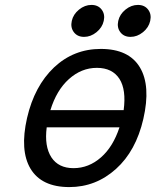

<svg xmlns="http://www.w3.org/2000/svg" viewBox="-20 -738 633 781"><path d="M469.5 -607Q455 -626 461 -653Q467 -680 490.5 -699Q514 -718 541 -718Q568 -718 582.5 -699Q597 -680 591 -653Q585 -626 561.5 -607Q538 -588 511 -588Q484 -588 469.5 -607ZM280.5 -607Q266 -626 272 -653Q278 -680 301.5 -699Q325 -718 352 -718Q379 -718 393.5 -699Q408 -680 402 -653Q396 -626 372.5 -607Q349 -588 322 -588Q295 -588 280.5 -607ZM466 -220H170Q160 -143 189 -98Q218 -54 279 -54Q341 -54 391 -98Q440 -141 466 -220ZM483 -290Q494 -373 466 -417Q437 -462 374 -462Q311 -462 260 -416Q210 -371 185 -290ZM390 -539Q504 -539 549 -464Q594 -389 563 -254Q533 -124 452 -51Q370 23 262 23Q149 23 104 -52Q60 -126 90 -258Q120 -388 200 -464Q280 -539 390 -539Z"/></svg>

Font: Miedinger
Style: Italic
Weight: 400
Italic angle: -13°
Version: Version 001.000